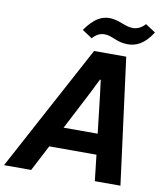

<svg xmlns="http://www.w3.org/2000/svg" viewBox="-137 -1012 943 1093"><g transform="rotate(10 334.0 -465.5)"><path d="M372 -489 414 -574H419L430 -487L455 -269H258ZM118 0 196 -150H469L486 0H634L539 -729H353L-39 0ZM534 -800C582 -800 630 -820 676 -893L618 -931C596 -906 570 -896 547 -896C502 -896 462 -929 408 -929C364 -929 320 -909 269 -836L327 -798C346 -820 368 -833 397 -833C441 -833 469 -800 534 -800Z"/></g></svg>

Font: Mona Sans
Style: Bold Italic
Weight: 700
Italic angle: -11.7°
Designer: Deni Anggara
Foundry: GitHub
Version: Version 2.000;Glyphs 3.2.3 (3260)